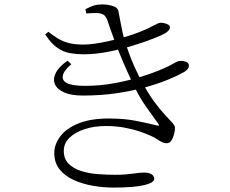

<svg xmlns="http://www.w3.org/2000/svg" viewBox="-20 -806 1040 870"><path d="M493 44Q449 44 402 36Q355 28 315 10Q275 -8 250.5 -38Q226 -68 226 -112Q226 -152 253 -188Q280 -224 335 -246.5Q390 -269 473 -269Q544 -269 598.5 -258Q653 -247 689 -238Q700 -235 700.5 -237.5Q701 -240 696 -247Q681 -269 645.5 -317.5Q610 -366 578 -436Q559 -476 540 -520Q521 -564 502.5 -613Q484 -662 467 -713Q461 -730 451 -738Q441 -746 418 -747Q405 -747 394 -746.5Q383 -746 371 -745L367 -764Q388 -776 405.5 -781Q423 -786 443 -786Q467 -786 490.5 -779Q514 -772 517 -754Q521 -733 525 -711Q529 -689 534 -665.5Q539 -642 546 -618Q554 -595 563.5 -567.5Q573 -540 587 -509Q601 -478 618 -444Q651 -383 679 -345Q707 -307 728.5 -284.5Q750 -262 761.5 -249Q773 -236 773 -226Q773 -214 768.5 -197Q764 -180 756 -168.5Q748 -157 736 -157Q725 -157 715 -161.5Q705 -166 693 -174.5Q681 -183 662 -191Q643 -200 612 -210.5Q581 -221 542 -228Q503 -235 461 -235Q407 -235 364 -221Q321 -207 295 -182Q269 -157 269 -122Q269 -86 291 -64Q313 -42 348 -31Q383 -20 423.5 -17Q464 -14 501 -14Q528 -14 547 -15.5Q566 -17 580.5 -19Q595 -21 608 -22.5Q621 -24 634 -24Q655 -24 667 -16Q679 -8 679 3Q679 13 668 20Q657 27 635 32.5Q613 38 577.5 41Q542 44 493 44ZM356 -373Q303 -373 271 -387Q239 -401 229 -424Q219 -447 232.5 -475Q246 -503 286 -531L303 -515Q254 -473 266.5 -445Q279 -417 366 -417Q434 -417 498.5 -429Q563 -441 619.5 -458.5Q676 -476 717 -494Q745 -506 758.5 -514Q772 -522 780.5 -526Q789 -530 797 -530Q808 -530 817 -528Q826 -526 831 -521Q836 -516 836 -509Q836 -501 831.5 -494.5Q827 -488 815 -480Q787 -464 742.5 -445.5Q698 -427 638.5 -410.5Q579 -394 508 -383.5Q437 -373 356 -373ZM359 -560Q328 -560 298.5 -565Q269 -570 240.5 -589Q212 -608 185 -650L199 -662Q223 -643 244 -630.5Q265 -618 292 -611Q319 -604 359 -604Q380 -604 409 -608Q438 -612 469 -619Q500 -626 527 -633Q587 -650 623.5 -665.5Q660 -681 679.5 -692Q699 -703 708 -703Q717 -703 726.5 -700.5Q736 -698 743 -694Q750 -690 750 -682Q750 -675 745 -669Q740 -663 730 -656Q717 -648 678 -632.5Q639 -617 584.5 -600Q530 -583 471 -571.5Q412 -560 359 -560Z"/></svg>

Font: Noto Serif HK ExtraLight Light
Style: Regular
Weight: 300
Version: Version 2.002-H1;hotconv 1.1.0;makeotfexe 2.6.0